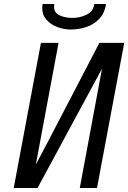

<svg xmlns="http://www.w3.org/2000/svg" viewBox="-20 -939 640 959"><path d="M378.5 0 489.5 -596 167.5 0H48.5L184.5 -725H272.5L159 -117L225.5 -243L476.5 -725H600.5L464.5 0ZM191 -898Q191 -909 193 -919H251.5Q250 -911.5 250 -905.5Q250 -874.5 278.5 -862Q307 -849.5 340.5 -849.5Q380 -849.5 413 -866Q446 -882.5 451 -919H509.5Q502.5 -872 474.5 -843.5Q446.5 -815 409 -803.2Q371.5 -791.5 332.5 -791.5Q300 -791.5 267.2 -803.5Q234.5 -815.5 212.8 -839.8Q191 -864 191 -898Z"/></svg>

Font: JuliaMono
Style: Italic
Weight: 400
Italic angle: -9°
Monospace: yes
Designer: cormullion
Foundry: corm
Version: Version 0.057; ttfautohint (v1.8.4)